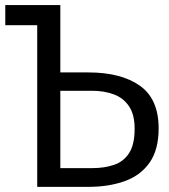

<svg xmlns="http://www.w3.org/2000/svg" viewBox="-20 -726 655 746"><path d="M214.4 -706.2V-444.6H323.1Q450.3 -444.6 523.3 -393.1Q596.4 -341.5 596.4 -227.2Q596.4 -144.6 561.5 -94.6Q526.7 -44.6 464.9 -22.3Q403.1 0 323.6 0H124.6V-628.2H0.5V-706.2ZM337.4 -373.3H214.4V-72.8H339Q385.6 -72.8 422.8 -85.4Q460 -97.9 481.5 -131Q503.1 -164.1 503.1 -226.2Q503.1 -280.5 481.5 -312.8Q460 -345.1 422.6 -359.2Q385.1 -373.3 337.4 -373.3Z"/></svg>

Font: FiraCode Nerd Font
Style: Regular
Weight: 400
Designer: Carrois Corporate, Edenspiekermann AG, Nikita Prokopov
Foundry: Carrois Corporate, Edenspiekermann AG, Nikita Prokopov
Version: Version 6.002;Nerd Fonts 3.4.0